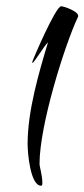

<svg xmlns="http://www.w3.org/2000/svg" viewBox="-20 -554 269 612"><path d="M111 38C114 38 115 35 115 30C115 3 106 -21 106 -32C106 -154 185 -407 228 -499C229 -500 229 -501 229 -504C229 -518 184 -534 175 -534C157 -534 83 -360 83 -357V-353C90 -355 121 -409 133 -419C105 -326 68 -202 68 -95C68 -65 77 38 111 38Z"/></svg>

Font: Comforter
Style: Regular
Weight: 400
Designer: Robert E. Leuschke
Foundry: Robert E. Leuschke
Version: Version 1.013; ttfautohint (v1.8.3)